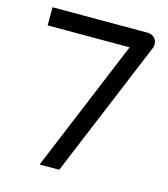

<svg xmlns="http://www.w3.org/2000/svg" viewBox="-107 -794 767 878"><g transform="rotate(15 276.5 -355.0)"><path d="M485 -710H33V-624H421L162 0H255L525 -650C530 -664 529 -679 521 -691C513 -703 499 -710 485 -710Z"/></g></svg>

Font: Radis Sans
Style: Regular
Weight: 400
Designer: Gaël Goy
Foundry: Gaël Goy
Version: 1.0